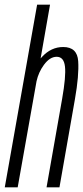

<svg xmlns="http://www.w3.org/2000/svg" viewBox="-48 -805 358 825"><path d="M-27.5 0 111.5 -785H167L126.5 -554Q129 -557.5 132.5 -560.5Q171.5 -603 223.5 -603Q284 -603 288 -542Q292 -481 274 -379L207.5 0H152L219 -380.5Q236 -477 231.2 -519Q226.5 -561 195.5 -561Q166 -561 140.5 -526Q117.5 -494.5 109 -456L28 0Z"/></svg>

Font: Anybody Condensed Light
Style: Italic
Weight: 300
Width: 3
Italic angle: -10°
Designer: Tyler Finck
Foundry: Etcetera Type Company
Version: Version 1.010; ttfautohint (v1.8.3) -l 8 -r 50 -G 200 -x 14 